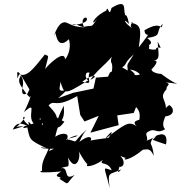

<svg xmlns="http://www.w3.org/2000/svg" viewBox="-20 -828 893 945"><path d="M126 -349C131 -366 137 -353 98 -276C174 -343 100 -244 156 -213C109 -192 77 -267 103 -249C45 -170 37 -214 103 -205C63 -189 166 -202 119 -229C132 -174 129 -170 190 -222C199 -187 163 -257 180 -244C178 -222 123 -217 43 -190C68 -249 118 -197 111 -217C129 -137 117 -143 209 -98C170 -109 164 -94 246 -96C190 -72 244 -80 231 -143C218 -61 183 -53 187 12C160 22 198 23 282 16C224 49 301 40 272 52C325 83 298 85 347 33C287 67 324 -9 280 0C314 -17 324 10 315 -53C352 23 381 -53 367 -84C422 14 411 -38 408 -14C402 -1 483 -20 508 -68C445 4 505 -49 530 10C482 -4 492 -15 520 97C507 9 521 36 577 5C538 54 589 -43 559 -10C591 7 614 -46 535 -90C519 -88 591 -49 599 -51C577 -37 618 -36 683 -91C706 -93 719 -101 737 -60C729 -138 710 -107 732 -148C759 -171 811 -185 797 -117C716 -145 730 -137 740 -148C765 -184 779 -157 642 -114C747 -131 683 -160 705 -177C749 -205 744 -164 793 -192C762 -219 818 -290 790 -255C841 -258 839 -296 813 -311C780 -290 799 -274 792 -257C813 -343 754 -338 800 -389C795 -407 828 -413 796 -422C882 -418 869 -391 771 -466C792 -462 720 -464 726 -491C704 -462 782 -537 735 -529C770 -537 760 -552 756 -623C790 -558 754 -624 743 -575C794 -594 696 -572 715 -597C714 -637 634 -554 697 -566C680 -614 758 -601 704 -641C785 -653 740 -668 781 -711C768 -664 786 -735 691 -679C695 -629 740 -697 663 -595C677 -688 673 -706 625 -716C658 -733 606 -710 631 -689C594 -713 580 -745 615 -710C600 -791 586 -729 596 -758C584 -777 611 -839 529 -789C515 -734 513 -810 503 -776C428 -739 426 -690 459 -737C424 -683 441 -709 389 -695C362 -701 351 -716 335 -706C446 -709 402 -767 387 -728C382 -669 454 -657 446 -663C438 -726 392 -649 427 -696C341 -684 314 -722 296 -718C260 -717 237 -623 252 -664C255 -679 257 -574 319 -635C335 -582 304 -537 300 -537C298 -585 219 -512 202 -488C223 -570 220 -547 201 -560C139 -482 113 -449 74 -462C70 -456 65 -425 65 -462C61 -504 113 -417 85 -415C112 -449 64 -346 110 -367C84 -405 60 -424 84 -457L125 -388L113 -363ZM313 -388C252 -367 280 -402 277 -427C298 -363 293 -358 415 -433C399 -437 394 -479 421 -470C405 -436 444 -407 385 -426C440 -468 469 -456 425 -435C463 -494 546 -542 540 -578C507 -491 545 -549 528 -461C638 -528 566 -496 639 -561C591 -485 612 -526 608 -460C606 -475 679 -437 620 -486C700 -474 675 -397 693 -475C633 -437 641 -471 574 -499L521 -471L477 -377L530 -452L452 -446L440 -392L339 -371L267 -345ZM644 -306C694 -267 644 -204 677 -245C676 -235 620 -239 653 -206C613 -235 597 -218 495 -143C546 -204 531 -170 514 -150C500 -146 395 -139 397 -120C442 -123 444 -187 370 -129C376 -136 378 -156 407 -191C319 -111 381 -132 304 -143C400 -162 358 -174 305 -138C331 -172 288 -180 252 -155C272 -255 301 -217 294 -308C232 -187 263 -181 297 -229C224 -266 292 -233 219 -309C251 -343 244 -290 360 -355L375 -262L396 -230L466 -258L425 -175L564 -212L557 -260L638 -272L665 -339Z"/></svg>

Font: Hussar Lance
Style: Italic
Weight: 700
Foundry: Cannot Into Space Fonts, PlusOne Fonts
Version: Version 2.27